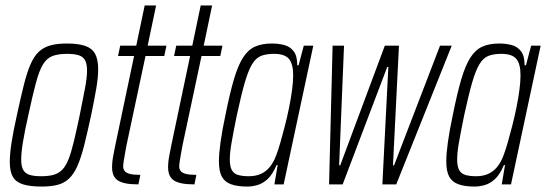

<svg xmlns="http://www.w3.org/2000/svg" viewBox="-20 -678 2008 706"><path d="M133 8Q91 8 65 0Q39 -8 27.5 -27.5Q16 -47 16 -83Q16 -112 22.5 -154Q29 -196 42 -254Q56 -319 67.5 -365Q79 -411 92 -441Q105 -471 122.5 -487.5Q140 -504 165 -511Q190 -518 225 -518Q267 -518 292.5 -509.5Q318 -501 329.5 -480.5Q341 -460 341 -422Q341 -394 334 -352.5Q327 -311 315 -254Q301 -189 289.5 -143.5Q278 -98 265 -68.5Q252 -39 234.5 -22Q217 -5 192.5 1.5Q168 8 133 8ZM131 -30Q158 -30 176.5 -35Q195 -40 208.5 -53.5Q222 -67 232 -92.5Q242 -118 251.5 -157.5Q261 -197 273 -254Q285 -313 292.5 -353Q300 -393 300 -418Q300 -444 292.5 -457Q285 -470 269 -475Q253 -480 227 -480Q194 -480 173 -472Q152 -464 138 -441Q124 -418 112 -373Q100 -328 84 -254Q71 -196 64.5 -156.5Q58 -117 58 -91Q58 -66 65.5 -53Q73 -40 89 -35Q105 -30 131 -30Z M489 0Q462 0 443.5 -3.5Q425 -7 413.5 -14.5Q402 -22 397 -34.5Q392 -47 392 -65Q392 -71 393 -82Q394 -93 397 -108.5Q400 -124 404 -144L473 -472H414L422 -510H481L512 -658H554L523 -510H592L584 -472H515L445 -143Q442 -127 439.5 -112.5Q437 -98 435 -86Q433 -74 433 -65Q433 -56 438.5 -49Q444 -42 457.5 -38.5Q471 -35 496 -35Z M695 0Q668 0 649.5 -3.5Q631 -7 619.5 -14.5Q608 -22 603 -34.5Q598 -47 598 -65Q598 -71 599 -82Q600 -93 603 -108.5Q606 -124 610 -144L679 -472H620L628 -510H687L718 -658H760L729 -510H798L790 -472H721L651 -143Q648 -127 645.5 -112.5Q643 -98 641 -86Q639 -74 639 -65Q639 -56 644.5 -49Q650 -42 663.5 -38.5Q677 -35 702 -35Z M889 8Q853 8 829.5 -0.5Q806 -9 795.5 -29Q785 -49 785 -84Q785 -113 791 -156Q797 -199 809 -255Q825 -335 840 -386Q855 -437 873.5 -466Q892 -495 917.5 -506.5Q943 -518 980 -518Q1004 -518 1025 -512.5Q1046 -507 1059.5 -490Q1073 -473 1073 -438H1078L1097 -510H1132L1023 0H989L1001 -71H997Q982 -36 964 -19.5Q946 -3 926.5 2.5Q907 8 889 8ZM895 -30Q920 -30 939 -38.5Q958 -47 972 -64Q986 -81 996 -108Q1003 -126 1011 -154Q1019 -182 1027.5 -215Q1036 -248 1043 -282.5Q1050 -317 1054 -347.5Q1058 -378 1058 -401Q1058 -444 1042 -462Q1026 -480 988 -480Q959 -480 940 -472.5Q921 -465 907 -442Q893 -419 880 -374Q867 -329 851 -255Q839 -196 832 -156.5Q825 -117 825 -92Q825 -66 832.5 -52.5Q840 -39 856 -34.5Q872 -30 895 -30Z M1190 0 1203 -510H1245L1227 -70H1231L1395 -510H1447L1425 -70H1429L1598 -510H1641L1437 0H1386L1408 -432H1404L1240 0Z M1725 8Q1689 8 1665.5 -0.5Q1642 -9 1631.5 -29Q1621 -49 1621 -84Q1621 -113 1627 -156Q1633 -199 1645 -255Q1661 -335 1676 -386Q1691 -437 1709.5 -466Q1728 -495 1753.5 -506.5Q1779 -518 1816 -518Q1840 -518 1861 -512.5Q1882 -507 1895.5 -490Q1909 -473 1909 -438H1914L1933 -510H1968L1859 0H1825L1837 -71H1833Q1818 -36 1800 -19.5Q1782 -3 1762.5 2.5Q1743 8 1725 8ZM1731 -30Q1756 -30 1775 -38.5Q1794 -47 1808 -64Q1822 -81 1832 -108Q1839 -126 1847 -154Q1855 -182 1863.5 -215Q1872 -248 1879 -282.5Q1886 -317 1890 -347.5Q1894 -378 1894 -401Q1894 -444 1878 -462Q1862 -480 1824 -480Q1795 -480 1776 -472.5Q1757 -465 1743 -442Q1729 -419 1716 -374Q1703 -329 1687 -255Q1675 -196 1668 -156.5Q1661 -117 1661 -92Q1661 -66 1668.5 -52.5Q1676 -39 1692 -34.5Q1708 -30 1731 -30Z"/></svg>

Font: Saira ExtraCondensed ExtraLight
Style: Italic
Weight: 250
Width: 2
Italic angle: -12°
Designer: Hector Gatti with collaboration of the Omnibus-Type team
Foundry: Omnibus-Type
Version: Version 1.101